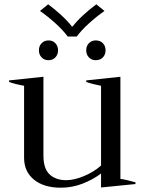

<svg xmlns="http://www.w3.org/2000/svg" viewBox="-20 -863 673 893"><path d="M166 -812 204 -843Q235 -820 265 -792.5Q295 -765 314 -740H318Q337 -765 367 -792.5Q397 -820 428 -843L466 -812Q431 -788 394.5 -755Q358 -722 337 -693H295Q274 -722 237.5 -755Q201 -788 166 -812ZM161 -629Q161 -649 173.5 -662Q186 -675 206 -675Q225 -675 237.5 -662Q250 -649 250 -629Q250 -609 237.5 -596Q225 -583 206 -583Q186 -583 173.5 -596Q161 -609 161 -629ZM471 -629Q471 -609 458.5 -596Q446 -583 425 -583Q406 -583 393.5 -596Q381 -609 381 -629Q381 -649 393.5 -662Q406 -675 425 -675Q446 -675 458.5 -662Q471 -649 471 -629ZM610 -15V-7L450 9V-56Q413 -28 364.5 -9Q316 10 263 10Q184 10 138 -27.5Q92 -65 92 -129V-464Q48 -472 22 -482V-489L182 -506V-139Q182 -79 210.5 -52Q239 -25 288 -25Q325 -25 370.5 -44Q416 -63 450 -93V-464Q408 -472 381 -482V-489L540 -506V-31Q569 -27 610 -15Z"/></svg>

Font: Trirong
Style: Regular
Weight: 400
Designer: Katatrad Team
Foundry: CadsonDemak
Version: Version 1.001